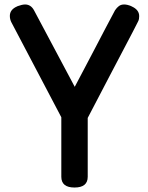

<svg xmlns="http://www.w3.org/2000/svg" viewBox="-20 -830 662 858"><path d="M372 -40Q372 8 313 8Q254 8 254 -40V-306L30 -732Q24 -745 24 -759Q24 -788 58 -802H57Q79 -810 92 -810Q118 -810 132 -784L314 -442Q334 -480 357 -523.5Q380 -567 403.5 -612Q427 -657 450 -701Q473 -745 494 -784Q502 -796 511.5 -803Q521 -810 535 -810Q549 -810 568 -802H567Q602 -787 602 -758Q602 -752 601 -745.5Q600 -739 596 -732Q587 -714 573.5 -688Q560 -662 535.5 -615.5Q511 -569 472 -494.5Q433 -420 372 -303Z"/></svg>

Font: Gugi
Style: Regular
Weight: 400
Designer: HBKIM, TJKIM
Foundry: TAE System & Typefaces Co.
Version: Version 3.00